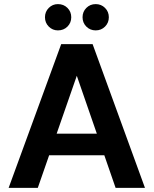

<svg xmlns="http://www.w3.org/2000/svg" viewBox="-20 -915 748 935"><path d="M22 0 278 -700H431L686 0H543L354 -546L164 0ZM135 -159 171 -264H527L562 -159ZM262 -767Q236 -767 217.5 -785.5Q199 -804 199 -831Q199 -858 217.5 -876.5Q236 -895 262 -895Q290 -895 308.5 -876.5Q327 -858 327 -831Q327 -804 308.5 -785.5Q290 -767 262 -767ZM446 -767Q419 -767 400.5 -785.5Q382 -804 382 -831Q382 -858 400.5 -876.5Q419 -895 446 -895Q473 -895 491.5 -876.5Q510 -858 510 -831Q510 -804 491.5 -785.5Q473 -767 446 -767Z"/></svg>

Font: DM Sans 17pt
Style: Bold
Weight: 700
Version: Version 4.004;gftools[0.9.30]